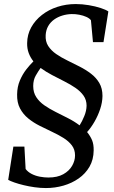

<svg xmlns="http://www.w3.org/2000/svg" viewBox="-20 -837 564 948"><path d="M442.5 -94.5Q442 -48.5 422 -14Q402 20.5 368.5 44Q335 67.5 293.2 79.5Q251.5 91.5 206.5 91.5Q179.5 91.5 151 87.5Q122.5 83.5 96.8 77.2Q71 71 51 64Q31 57 20.5 51L46 -113H100.5L106.5 -2.5Q118 12.5 136.8 22Q155.5 31.5 177.2 35.5Q199 39.5 218.5 39.5Q263.5 39.5 292.5 23.2Q321.5 7 336 -18.2Q350.5 -43.5 350.5 -69.5Q350.5 -98.5 334.8 -119.2Q319 -140 293.2 -156Q267.5 -172 237 -186.2Q206.5 -200.5 175.8 -216Q145 -231.5 119.5 -252.2Q94 -273 78.8 -301.8Q63.5 -330.5 64.5 -371Q65 -408.5 78 -439.2Q91 -470 109.5 -493.8Q128 -517.5 145 -534Q130 -553 121.8 -575Q113.5 -597 114 -624Q114.5 -666.5 134 -701.8Q153.5 -737 186.8 -763Q220 -789 263 -803Q306 -817 354 -817Q385.5 -817 418.2 -811.5Q451 -806 477 -797.5Q503 -789 515 -780.5L491 -629H439L429 -737Q422 -746.5 406.5 -753.5Q391 -760.5 371.8 -764.2Q352.5 -768 333.5 -767.5Q310 -767 287.8 -760.2Q265.5 -753.5 247.2 -740.5Q229 -727.5 218 -708.2Q207 -689 205.5 -664Q203.5 -632.5 218 -610Q232.5 -587.5 257.5 -570.2Q282.5 -553 312.5 -538.5Q342.5 -524 373.2 -508.2Q404 -492.5 429.5 -473Q455 -453.5 470.5 -427Q486 -400.5 486 -363Q485.5 -331 474.5 -298.2Q463.5 -265.5 446.5 -236Q429.5 -206.5 410 -185Q426.5 -164.5 434.8 -144.2Q443 -124 442.5 -94.5ZM407.5 -315Q407.5 -343.5 392.5 -364.8Q377.5 -386 352.8 -403Q328 -420 297.8 -435.2Q267.5 -450.5 237 -466.5Q206.5 -482.5 180.5 -501.5Q169 -485.5 156.5 -463.8Q144 -442 144 -412Q144 -380.5 159 -357.5Q174 -334.5 198.8 -317.2Q223.5 -300 253.8 -284.8Q284 -269.5 315.2 -253.8Q346.5 -238 373 -218Q385.5 -237.5 396.2 -263.8Q407 -290 407.5 -315Z"/></svg>

Font: Merriweather 24pt SemiCondensed
Style: Italic
Weight: 400
Width: 4
Italic angle: -7.8°
Designer: Eben Sorkin
Foundry: Eben Sorkin
Version: Version 2.101